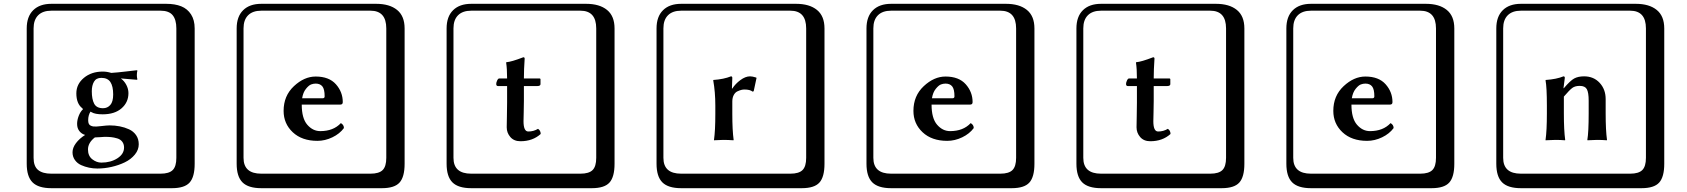

<svg xmlns="http://www.w3.org/2000/svg" viewBox="-20 -774 8840 1006"><path d="M653 -286Q653 -238 617 -206.5Q581 -175 518 -175Q478 -175 460 -186L454 -189Q442 -170 442 -144Q442 -132 445.5 -125Q449 -118 456.5 -115Q464 -112 469 -111.5Q474 -111 485 -111L507 -113Q541 -117 554 -117Q582 -117 607.5 -112Q633 -107 656 -96.5Q679 -86 693 -66Q707 -46 707 -18Q707 11 686.5 36Q666 61 634 76.5Q602 92 564.5 100.5Q527 109 490 109Q468 109 446.5 104.5Q425 100 405 91Q385 82 372.5 64.5Q360 47 360 24Q360 0 378 -24Q396 -48 426 -67Q408 -72 396 -87Q384 -102 384 -125Q384 -145 392.5 -167Q401 -189 415 -202L411 -207Q380 -231 380 -285Q380 -333 419.5 -366Q459 -399 519 -399Q540 -399 563 -392Q595 -394 640.5 -399.5Q686 -405 697 -406L700 -404Q697 -394 697 -380Q697 -369 700 -358L697 -356Q695 -356 613 -363Q631 -350 642 -329Q653 -308 653 -286ZM573 -279Q573 -322 558.5 -344Q544 -366 511 -366Q484 -366 472.5 -346Q461 -326 461 -296Q461 -254 473.5 -230.5Q486 -207 520 -207Q543 -207 558 -224Q573 -241 573 -279ZM249 -718Q204 -718 180 -694Q156 -670 156 -625V53Q156 97 179.5 116.5Q203 136 249 136H821Q866 136 885 117Q904 98 904 53V-625Q904 -671 884.5 -694.5Q865 -718 821 -718ZM1000 84Q1000 153 973.5 182.5Q947 212 881 212H249Q181 212 150.5 181.5Q120 151 120 84V-625Q120 -687 154 -720.5Q188 -754 249 -754H851Q897 -754 929.5 -741Q962 -728 981 -698.5Q1000 -669 1000 -625ZM477 -54Q441 -26 441 9Q441 43 463.5 60.5Q486 78 511 78Q560 78 595 55.5Q630 33 630 -1Q630 -19 620.5 -31.5Q611 -44 594 -49Q577 -54 562.5 -55.5Q548 -57 528 -57Q524 -57 506.5 -55.5Q489 -54 477 -54ZM477 -55H478Z M1563 -259H1670Q1681 -259 1681 -269Q1681 -307 1669 -321.5Q1657 -336 1634 -336Q1622 -336 1610 -331.5Q1598 -327 1583 -308.5Q1568 -290 1563 -259ZM1766 -129Q1782 -120 1782 -103Q1760 -73 1721.5 -54.5Q1683 -36 1643 -36Q1562 -36 1514 -81Q1466 -126 1466 -193Q1466 -272 1520 -322.5Q1574 -373 1634 -373Q1704 -373 1740 -332.5Q1776 -292 1776 -239Q1776 -226 1763 -226H1561Q1561 -154 1590 -120.5Q1619 -87 1658 -87Q1727 -87 1766 -129ZM1349 -718Q1304 -718 1280 -694Q1256 -670 1256 -625V53Q1256 136 1349 136H1921Q1966 136 1985 117Q2004 98 2004 53V-625Q2004 -718 1921 -718ZM2100 84Q2100 153 2073.5 182.5Q2047 212 1981 212H1349Q1281 212 1250.5 181.5Q1220 151 1220 84V-625Q1220 -687 1254 -720.5Q1288 -754 1349 -754H1951Q2021 -754 2060.5 -722Q2100 -690 2100 -625Z M2590 -323Q2580 -323 2580 -334Q2580 -342 2585 -352.5Q2590 -363 2596 -363H2637Q2637 -414 2632 -446L2633 -448Q2660 -450 2722 -474Q2729 -474 2729 -467Q2725 -410 2725 -363H2806Q2812 -363 2812 -358V-333Q2812 -323 2794 -323H2725V-245Q2725 -220 2724 -184Q2723 -148 2723 -139Q2723 -85 2748 -85Q2776 -85 2799 -99Q2813 -90 2813 -72Q2771 -34 2707 -34Q2673 -34 2654 -56Q2635 -78 2635 -107Q2635 -116 2636 -164Q2637 -212 2637 -237V-323ZM2449 -718Q2404 -718 2380 -694Q2356 -670 2356 -625V53Q2356 136 2449 136H3021Q3066 136 3085 117Q3104 98 3104 53V-625Q3104 -718 3021 -718ZM3200 84Q3200 153 3173.5 182.5Q3147 212 3081 212H2449Q2381 212 2350.5 181.5Q2320 151 2320 84V-625Q2320 -687 2354 -720.5Q2388 -754 2449 -754H3051Q3121 -754 3160.5 -722Q3200 -690 3200 -625Z M3817 -310Q3833 -335 3859.5 -354.5Q3886 -374 3910 -374Q3922 -374 3941 -368L3944 -366L3929 -296L3923 -294Q3910 -305 3880 -305Q3873 -305 3864.5 -303Q3856 -301 3844 -295.5Q3832 -290 3824.5 -276Q3817 -262 3817 -242V-177Q3817 -91 3824 -41L3823 -39Q3794 -41 3769 -41L3721 -39V-41Q3728 -89 3728 -177V-221Q3728 -292 3717 -353L3718 -355Q3773 -359 3810 -374Q3817 -374 3817 -366L3815 -310ZM3549 -718Q3504 -718 3480 -694Q3456 -670 3456 -625V53Q3456 136 3549 136H4121Q4166 136 4185 117Q4204 98 4204 53V-625Q4204 -718 4121 -718ZM4300 84Q4300 153 4273.5 182.5Q4247 212 4181 212H3549Q3481 212 3450.5 181.5Q3420 151 3420 84V-625Q3420 -687 3454 -720.5Q3488 -754 3549 -754H4151Q4221 -754 4260.5 -722Q4300 -690 4300 -625Z M4863 -259H4970Q4981 -259 4981 -269Q4981 -307 4969 -321.5Q4957 -336 4934 -336Q4922 -336 4910 -331.5Q4898 -327 4883 -308.5Q4868 -290 4863 -259ZM5066 -129Q5082 -120 5082 -103Q5060 -73 5021.5 -54.5Q4983 -36 4943 -36Q4862 -36 4814 -81Q4766 -126 4766 -193Q4766 -272 4820 -322.5Q4874 -373 4934 -373Q5004 -373 5040 -332.5Q5076 -292 5076 -239Q5076 -226 5063 -226H4861Q4861 -154 4890 -120.5Q4919 -87 4958 -87Q5027 -87 5066 -129ZM4649 -718Q4604 -718 4580 -694Q4556 -670 4556 -625V53Q4556 136 4649 136H5221Q5266 136 5285 117Q5304 98 5304 53V-625Q5304 -718 5221 -718ZM5400 84Q5400 153 5373.5 182.5Q5347 212 5281 212H4649Q4581 212 4550.5 181.5Q4520 151 4520 84V-625Q4520 -687 4554 -720.5Q4588 -754 4649 -754H5251Q5321 -754 5360.5 -722Q5400 -690 5400 -625Z M5890 -323Q5880 -323 5880 -334Q5880 -342 5885 -352.5Q5890 -363 5896 -363H5937Q5937 -414 5932 -446L5933 -448Q5960 -450 6022 -474Q6029 -474 6029 -467Q6025 -410 6025 -363H6106Q6112 -363 6112 -358V-333Q6112 -323 6094 -323H6025V-245Q6025 -220 6024 -184Q6023 -148 6023 -139Q6023 -85 6048 -85Q6076 -85 6099 -99Q6113 -90 6113 -72Q6071 -34 6007 -34Q5973 -34 5954 -56Q5935 -78 5935 -107Q5935 -116 5936 -164Q5937 -212 5937 -237V-323ZM5749 -718Q5704 -718 5680 -694Q5656 -670 5656 -625V53Q5656 136 5749 136H6321Q6366 136 6385 117Q6404 98 6404 53V-625Q6404 -718 6321 -718ZM6500 84Q6500 153 6473.5 182.5Q6447 212 6381 212H5749Q5681 212 5650.5 181.5Q5620 151 5620 84V-625Q5620 -687 5654 -720.5Q5688 -754 5749 -754H6351Q6421 -754 6460.5 -722Q6500 -690 6500 -625Z M7063 -259H7170Q7181 -259 7181 -269Q7181 -307 7169 -321.5Q7157 -336 7134 -336Q7122 -336 7110 -331.5Q7098 -327 7083 -308.5Q7068 -290 7063 -259ZM7266 -129Q7282 -120 7282 -103Q7260 -73 7221.5 -54.5Q7183 -36 7143 -36Q7062 -36 7014 -81Q6966 -126 6966 -193Q6966 -272 7020 -322.5Q7074 -373 7134 -373Q7204 -373 7240 -332.5Q7276 -292 7276 -239Q7276 -226 7263 -226H7061Q7061 -154 7090 -120.5Q7119 -87 7158 -87Q7227 -87 7266 -129ZM6849 -718Q6804 -718 6780 -694Q6756 -670 6756 -625V53Q6756 136 6849 136H7421Q7466 136 7485 117Q7504 98 7504 53V-625Q7504 -718 7421 -718ZM7600 84Q7600 153 7573.5 182.5Q7547 212 7481 212H6849Q6781 212 6750.5 181.5Q6720 151 6720 84V-625Q6720 -687 6754 -720.5Q6788 -754 6849 -754H7451Q7521 -754 7560.5 -722Q7600 -690 7600 -625Z M8393 -180Q8393 -91 8400 -41L8399 -39Q8374 -41 8348 -41L8298 -39L8297 -41Q8304 -82 8304 -180V-246Q8304 -289 8294.5 -306.5Q8285 -324 8257 -324Q8233 -324 8218.5 -313.5Q8204 -303 8174 -268V-180Q8174 -91 8181 -41L8180 -39Q8155 -41 8130 -41L8078 -39V-41Q8085 -89 8085 -180V-221Q8085 -316 8078 -353L8079 -355Q8136 -359 8172 -374Q8179 -374 8179 -366L8172 -312H8174Q8208 -352 8228.5 -363Q8249 -374 8280 -374Q8330 -374 8361.5 -340Q8393 -306 8393 -255ZM7949 -718Q7904 -718 7880 -694Q7856 -670 7856 -625V53Q7856 136 7949 136H8521Q8566 136 8585 117Q8604 98 8604 53V-625Q8604 -718 8521 -718ZM8700 84Q8700 153 8673.5 182.5Q8647 212 8581 212H7949Q7881 212 7850.5 181.5Q7820 151 7820 84V-625Q7820 -687 7854 -720.5Q7888 -754 7949 -754H8551Q8621 -754 8660.5 -722Q8700 -690 8700 -625Z"/></svg>

Font: Libertinus Keyboard
Style: Regular
Weight: 700
Designer: Philipp H. Poll
Foundry: Khaled Hosny
Version: Version 6.7